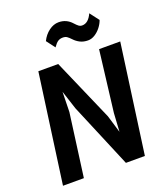

<svg xmlns="http://www.w3.org/2000/svg" viewBox="-175 -1117 1068 1236"><g transform="rotate(-20 359.0 -499.5)"><path d="M40.5 0 143.5 -747H279.5L465 -321.5L501 -202L508.5 -327.5L559.5 -747H704.5L601.5 0H471.5L286 -441.5L244.5 -569.5L241.5 -432L183.5 0ZM513 -824Q482.5 -824 459.2 -835.8Q436 -847.5 419 -866Q404.5 -881.5 393.5 -889.2Q382.5 -897 365 -897Q346 -897 332 -888.2Q318 -879.5 300 -853.5L255.5 -912.5Q274.5 -951.5 306.5 -975.2Q338.5 -999 373 -999Q427 -999 463 -958Q476.5 -943 486.8 -935.2Q497 -927.5 510.5 -927.5Q553 -927.5 579 -985.5L627 -922.5Q618.5 -898 601 -875.5Q583.5 -853 560.5 -838.5Q537.5 -824 513 -824Z"/></g></svg>

Font: Merriweather Sans Italic
Style: Bold
Weight: 700
Italic angle: -7.5°
Designer: Eben Sorkin
Foundry: Eben Sorkin
Version: Version 1.008; ttfautohint (v1.7.19-72a1) -l 8 -r 50 -G 200 